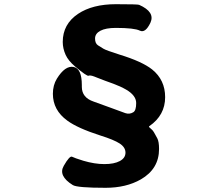

<svg xmlns="http://www.w3.org/2000/svg" viewBox="-20 -808 1040 915"><path d="M483 87Q348 87 327 74Q256 30 284 -18Q312 -67 323.5 -61Q335 -55 377 -42Q431 -26 477.5 -26Q524 -26 551 -40.5Q578 -55 578 -80.5Q578 -106 550.5 -124Q523 -142 459 -162Q350 -197 301 -233Q232 -283 232 -361Q232 -402 251 -433Q290 -496 330 -489Q370 -482 370 -402V-394Q370 -343 426 -324Q466 -310 506 -295L577 -269Q597 -262 615 -273Q629 -281 629 -317Q629 -353 581 -381Q553 -397 520 -409Q480 -423 440 -439L430 -443Q409 -451 402 -447Q394 -444 338 -491Q306 -518 293 -546Q279 -577 279 -608Q279 -693 352 -742Q421 -788 532 -788Q637 -788 643 -785Q720 -751 697 -700Q673 -649 646.5 -662Q620 -675 532 -675Q484 -675 458.5 -661.5Q433 -648 433 -624.5Q433 -601 447 -592Q461 -583 473.5 -575.5Q486 -568 549 -548Q657 -515 705 -477Q767 -427 767 -345Q767 -259 692 -207Q688 -204 692 -201Q707 -189 714 -177Q721 -165 729.5 -149Q738 -133 738 -98Q738 -3 651 47Q581 87 483 87Z"/></svg>

Font: Resource Han Rounded TW Heavy
Style: Regular
Weight: 900
Designer: Cyano Hao (round all glyphs); Ryoko NISHIZUKA 西塚涼子 (kana, bopomofo & ideographs); Paul D. Hunt (Latin, Greek & Cyrillic)
Foundry: Cyano Hao
Version: 0.990